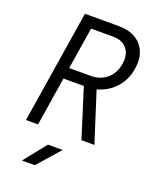

<svg xmlns="http://www.w3.org/2000/svg" viewBox="-173 -829 947 1168"><g transform="rotate(20 300.0 -245.0)"><path d="M54 0 170 -730H389Q454 -730 498 -704Q542 -678 561.5 -631Q581 -584 571 -522Q560 -447 513 -394.5Q466 -342 394 -322L497 0H413L314 -315H182L132 0ZM193 -387H334Q395 -387 437.5 -424Q480 -461 489 -523Q499 -584 468.5 -621Q438 -658 378 -658H236ZM115 240 231 95H326L198 240Z"/></g></svg>

Font: JetBrains Mono NL Light
Style: Italic
Weight: 300
Italic angle: -9°
Designer: Philipp Nurullin, Konstantin Bulenkov
Foundry: JetBrains
Version: Version 2.304; ttfautohint (v1.8.4.7-5d5b)